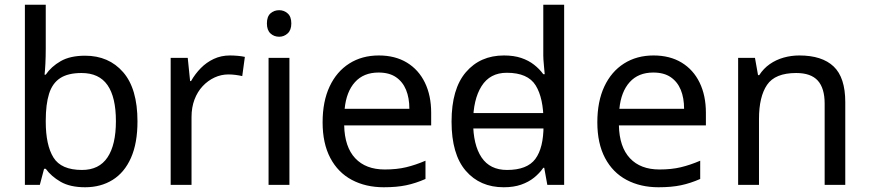

<svg xmlns="http://www.w3.org/2000/svg" viewBox="-20 -780 3667 810"><path d="M173 -575Q173 -541 171.5 -511.5Q170 -482 168 -465H173Q196 -499 236 -522Q276 -545 339 -545Q439 -545 499.5 -475.5Q560 -406 560 -268Q560 -176 532.5 -114Q505 -52 455 -21Q405 10 339 10Q276 10 236 -13Q196 -36 173 -68H166L148 0H85V-760H173ZM324 -472Q267 -472 234 -450.5Q201 -429 187 -384.5Q173 -340 173 -271V-267Q173 -168 205.5 -115.5Q238 -63 326 -63Q398 -63 433.5 -116Q469 -169 469 -269Q469 -370 433.5 -421Q398 -472 324 -472Z M950 -546Q965 -546 982.5 -544.5Q1000 -543 1013 -540L1002 -459Q989 -462 973.5 -464Q958 -466 944 -466Q913 -466 885 -453Q857 -440 835 -416.5Q813 -393 800.5 -360Q788 -327 788 -286V0H700V-536H772L782 -438H786Q803 -468 827 -492.5Q851 -517 882 -531.5Q913 -546 950 -546Z M1201 -536V0H1113V-536ZM1158 -737Q1178 -737 1193.5 -723.5Q1209 -710 1209 -681Q1209 -653 1193.5 -639Q1178 -625 1158 -625Q1136 -625 1121 -639Q1106 -653 1106 -681Q1106 -710 1121 -723.5Q1136 -737 1158 -737Z M1578 -546Q1647 -546 1696.5 -516Q1746 -486 1772.5 -431.5Q1799 -377 1799 -304V-251H1432Q1434 -160 1478.5 -112.5Q1523 -65 1603 -65Q1654 -65 1693.5 -74.5Q1733 -84 1775 -102V-25Q1734 -7 1694 1.5Q1654 10 1599 10Q1523 10 1464.5 -21Q1406 -52 1373.5 -113.5Q1341 -175 1341 -264Q1341 -352 1370.5 -415Q1400 -478 1453.5 -512Q1507 -546 1578 -546ZM1577 -474Q1514 -474 1477.5 -433.5Q1441 -393 1434 -321H1707Q1707 -367 1693 -401Q1679 -435 1650.5 -454.5Q1622 -474 1577 -474Z M1934 -238V-303H2310V-238ZM2105 10Q2005 10 1945 -59.5Q1885 -129 1885 -267Q1885 -405 1945.5 -475.5Q2006 -546 2106 -546Q2148 -546 2179 -535.5Q2210 -525 2233 -507Q2256 -489 2272 -467H2278Q2277 -480 2274.5 -505.5Q2272 -531 2272 -546V-760H2360V0H2289L2276 -72H2272Q2256 -49 2233 -30.5Q2210 -12 2178.5 -1Q2147 10 2105 10ZM2119 -63Q2204 -63 2238.5 -109.5Q2273 -156 2273 -250V-266Q2273 -366 2240 -419.5Q2207 -473 2118 -473Q2047 -473 2011.5 -416.5Q1976 -360 1976 -265Q1976 -169 2011.5 -116Q2047 -63 2119 -63Z M2737 -546Q2806 -546 2855.5 -516Q2905 -486 2931.5 -431.5Q2958 -377 2958 -304V-251H2591Q2593 -160 2637.5 -112.5Q2682 -65 2762 -65Q2813 -65 2852.5 -74.5Q2892 -84 2934 -102V-25Q2893 -7 2853 1.5Q2813 10 2758 10Q2682 10 2623.5 -21Q2565 -52 2532.5 -113.5Q2500 -175 2500 -264Q2500 -352 2529.5 -415Q2559 -478 2612.5 -512Q2666 -546 2737 -546ZM2736 -474Q2673 -474 2636.5 -433.5Q2600 -393 2593 -321H2866Q2866 -367 2852 -401Q2838 -435 2809.5 -454.5Q2781 -474 2736 -474Z M3352 -546Q3448 -546 3497 -499.5Q3546 -453 3546 -349V0H3459V-343Q3459 -408 3430 -440Q3401 -472 3339 -472Q3250 -472 3216 -422Q3182 -372 3182 -278V0H3094V-536H3165L3178 -463H3183Q3201 -491 3227.5 -509.5Q3254 -528 3286 -537Q3318 -546 3352 -546Z"/></svg>

Font: utelugu85
Style: Book
Weight: 400
Designer: Jelle Bosma - Monotype Design Team
Foundry: Monotype Imaging Inc.
Version: Version 2.003